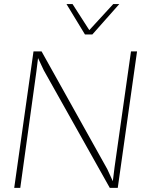

<svg xmlns="http://www.w3.org/2000/svg" viewBox="-20 -909 709 929"><path d="M643.1 -660.2 549.8 0H511.2L191.9 -568.8L164.1 -627.9L155.8 -561L78.1 0H48.8L142.1 -660.2H181.2L499 -90.8L525.9 -32.2L534.2 -99.1L613.8 -660.2ZM301.8 -889.2H331.1L412.1 -763.2L527.8 -889.2H557.1L426.8 -742.2H391.1Z"/></svg>

Font: Human Sans ExtraLight
Style: Italic
Weight: 200
Italic angle: -8°
Designer: Tim Radville
Foundry: Continuum
Version: Version 1.000;FEAKit 1.0